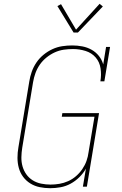

<svg xmlns="http://www.w3.org/2000/svg" viewBox="-20 -982 640 1010"><path d="M244 8Q216 8 189 2.5Q162 -3 139.5 -17Q117 -31 101.5 -52Q86 -73 79 -98.5Q72 -124 72 -152Q72 -180 77 -208L134 -553Q138 -579 147 -604.5Q156 -630 171.5 -653Q187 -676 209 -694Q231 -712 256 -723.5Q281 -735 307.5 -739Q334 -743 360 -743Q387 -743 413 -738Q439 -733 461.5 -720.5Q484 -708 500 -688Q516 -668 523 -643L538 -735H559L529 -554H508Q514 -588 509 -622Q504 -656 483 -680Q462 -704 430 -714Q398 -724 364 -724Q340 -724 315.5 -720.5Q291 -717 268 -706.5Q245 -696 224.5 -679.5Q204 -663 189.5 -642Q175 -621 166.5 -597.5Q158 -574 154 -550L97 -205Q93 -180 92.5 -155Q92 -130 98.5 -107Q105 -84 118.5 -65Q132 -46 152 -33.5Q172 -21 196.5 -16Q221 -11 246 -11Q246 -11 246 -11Q246 -11 246 -11Q269 -11 292.5 -15Q316 -19 338.5 -29Q361 -39 380 -55.5Q399 -72 413 -92.5Q427 -113 435 -135.5Q443 -158 446 -182L477 -368H305L308 -387H501L437 0H416L432 -95Q418 -70 397 -49.5Q376 -29 351 -15.5Q326 -2 298.5 3Q271 8 244 8ZM367 -811 282 -950 301 -960 380 -826 504 -962 521 -948 390 -811Z"/></svg>

Font: Iosevka Slab Thin Extended
Style: Italic
Weight: 100
Width: 7
Italic angle: -9°
Monospace: yes
Designer: Belleve Invis
Foundry: Belleve Invis
Version: Version 11.1.0; ttfautohint (v1.8.3)